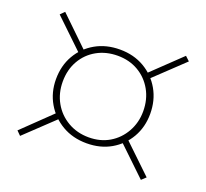

<svg xmlns="http://www.w3.org/2000/svg" viewBox="-88 -663 718 669"><g transform="rotate(20 271.0 -329.0)"><path d="M273 -154Q222 -154 182.5 -177Q143 -200 120 -239.5Q97 -279 97 -328Q97 -378 119.5 -417Q142 -456 181.5 -478.5Q221 -501 272 -501Q323 -501 362.5 -478Q402 -455 424.5 -415.5Q447 -376 447 -326Q447 -277 424.5 -238Q402 -199 363 -176.5Q324 -154 273 -154ZM47 -99 32 -114 146 -224 162 -208ZM148 -433 32 -544 47 -559 162 -448ZM273 -176Q316 -176 349 -195.5Q382 -215 401.5 -249.5Q421 -284 421 -326Q421 -370 401.5 -404.5Q382 -439 348.5 -458.5Q315 -478 272 -478Q229 -478 195 -459Q161 -440 141.5 -406Q122 -372 122 -328Q122 -285 141.5 -250.5Q161 -216 195.5 -196Q230 -176 273 -176ZM495 -99 382 -207 397 -223 511 -114ZM395 -434 381 -450 495 -559 511 -544Z"/></g></svg>

Font: Ysabeau Office Thin
Style: Regular
Weight: 250
Designer: Christian Thalmann (Catharsis Fonts)
Version: Version 2.001;gftools[0.9.30]; featfreeze: tnum,lnum,ss02